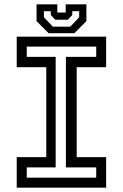

<svg xmlns="http://www.w3.org/2000/svg" viewBox="-20 -870 570 890"><path d="M57.5 0V-141.5H194.5V-558.5H57.5V-700H472V-558.5H335.5V-141.5H472V0ZM104 -46.5H426V-94H285.5V-606.5H426V-654H104V-606.5H238V-94H104ZM205.5 -716 149.5 -772V-850H245.5V-812H284.5V-850H380.5V-772L324.5 -716ZM225 -746.5H306L347 -790V-818H315V-800.5L294.5 -778.5H236L215.5 -800.5V-818H183.5V-790Z"/></svg>

Font: Tourney Thin Medium
Style: Regular
Weight: 500
Version: Version 1.015